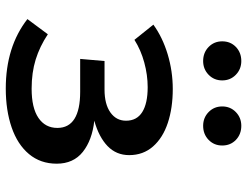

<svg xmlns="http://www.w3.org/2000/svg" viewBox="-114 -716 844 655"><g transform="rotate(90 307.5 -388.0)"><path d="M285.1 -323.1Q334.9 -323.1 363.1 -343.1Q391.3 -363.1 391.3 -396.4Q391.3 -433.3 361.8 -451.8Q332.3 -470.3 276.9 -470.3Q235.4 -470.3 192.8 -458.7Q150.3 -447.2 115.4 -425.1L63.6 -489.7Q106.7 -521 164.6 -538.5Q222.6 -555.9 283.1 -555.9Q347.7 -555.9 398.7 -539Q449.7 -522.1 479.2 -488.5Q508.7 -454.9 508.7 -407.2Q508.7 -363.1 477.7 -333.3Q446.7 -303.6 391.3 -288.2Q457.4 -281 497.7 -249Q537.9 -216.9 537.9 -160Q537.9 -104.6 505.1 -65.4Q472.3 -26.2 414.1 -6.2Q355.9 13.8 281.5 13.8Q139.5 13.8 44.6 -60L96.4 -129.7Q137.9 -102.1 182.6 -88.2Q227.2 -74.4 282.1 -74.4Q347.7 -74.4 381.8 -97.7Q415.9 -121 415.9 -162.1Q415.9 -201 384.9 -220.5Q353.8 -240 292.8 -240H180.5L187.7 -323.1ZM120.5 -724.6Q120.5 -752.8 139.7 -771.3Q159 -789.7 187.7 -789.7Q215.4 -789.7 234.6 -771Q253.8 -752.3 253.8 -724.6Q253.8 -696.9 234.6 -678.2Q215.4 -659.5 187.7 -659.5Q159 -659.5 139.7 -678.2Q120.5 -696.9 120.5 -724.6ZM342.6 -724.6Q342.6 -752.3 361.8 -771Q381 -789.7 408.7 -789.7Q437.4 -789.7 456.7 -771.3Q475.9 -752.8 475.9 -724.6Q475.9 -696.9 456.7 -678.2Q437.4 -659.5 408.7 -659.5Q381 -659.5 361.8 -678.2Q342.6 -696.9 342.6 -724.6Z"/></g></svg>

Font: Fira Code Fixed Medium
Style: Regular
Weight: 500
Monospace: yes
Designer: Carrois Corporate, Edenspiekermann AG, Nikita Prokopov
Foundry: Carrois Corporate, Edenspiekermann AG, Nikita Prokopov
Version: Version 5.002